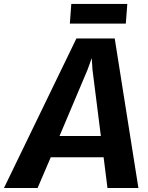

<svg xmlns="http://www.w3.org/2000/svg" viewBox="-74 -939 741 959"><path d="M113.8 0H-54.2L307.7 -747H499L617.3 0H462.8L443.5 -153.5H179.5ZM363.5 -591.4 223.3 -259.6H429.8L387.9 -591.2L384.2 -648.8ZM554.4 -821.2H274.9L282.1 -919.2H561.9Z"/></svg>

Font: Merriweather Sans Variable Regular
Style: Italic
Weight: 300
Italic angle: -8°
Designer: Eben Sorkin
Foundry: Eben Sorkin
Version: Version 2.001